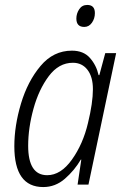

<svg xmlns="http://www.w3.org/2000/svg" viewBox="-20 -747 502 777"><path d="M171 -38Q94 -38 94 -157Q94 -229 115.5 -307Q137 -385 177.5 -439Q218 -493 275 -493Q312 -493 334 -464.5Q356 -436 356 -386Q356 -331 336 -249Q316 -164 271 -101Q226 -38 171 -38ZM155 10Q204 10 242.5 -23.5Q281 -57 307 -101H309L294 0H338L450 -532H406L382 -443H379Q370 -483 344 -512.5Q318 -542 271 -542Q196 -542 144 -480Q92 -418 65 -328Q38 -238 38 -155Q38 10 155 10ZM321 -638Q340 -638 352 -655Q364 -672 364 -694Q364 -727 333 -727Q312 -727 300.5 -709.5Q289 -692 289 -672Q289 -638 321 -638Z"/></svg>

Font: Noto Sans Display SemiCondensed Light
Style: Italic
Weight: 300
Width: 4
Italic angle: -12°
Designer: Monotype Design Team
Foundry: Monotype Imaging Inc.
Version: Version 1.900